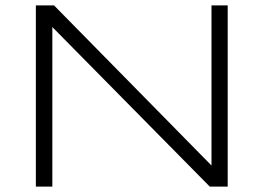

<svg xmlns="http://www.w3.org/2000/svg" viewBox="-20 -691 976 711"><path d="M756.8 0 173.8 -590.8V0H112.8V-670.9H180.2L763.2 -78.1V-670.9H823.2V0Z"/></svg>

Font: Syncopate
Style: Regular
Weight: 300
Width: 7
Designer: Astigmatic (AOETI)
Foundry: Astigmatic (AOETI)
Version: Version 001.000